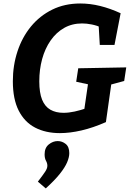

<svg xmlns="http://www.w3.org/2000/svg" viewBox="-20 -736 739 1079"><path d="M316.7 12.1Q236.9 12.1 177.4 -18.8Q118 -49.7 85.1 -114.3Q52.2 -178.9 52.2 -279.6Q52.2 -368.5 78.4 -447.7Q104.5 -526.9 154.1 -587.3Q203.8 -647.6 273.7 -682Q343.6 -716.4 431.1 -716.4Q486.6 -716.4 543.2 -702.4Q599.8 -688.3 657.9 -661.6L623.4 -483.3H540.8L534.1 -598.9L556.2 -579Q525.2 -592.5 496.1 -598.4Q466.9 -604.3 441.6 -604.3Q385 -604.3 340.5 -579Q295.9 -553.6 264.5 -508.5Q233 -463.3 216.9 -404.5Q200.8 -345.7 200.8 -278.9Q200.8 -214.5 216.6 -175.7Q232.5 -136.9 263.1 -119.5Q293.6 -102 336.7 -102Q366.6 -102 399.4 -109.2Q432.3 -116.4 469.1 -128.9L450.1 -96L477.2 -282.4L496.2 -257.7L408.2 -276.6L419.7 -352.3L689.5 -357.3L677.9 -280.9L590.9 -257.4L608.1 -282.4L575.2 -49.8Q503 -18 437.7 -2.9Q372.4 12.1 316.7 12.1ZM237.3 322.8 192.8 284.8Q220.7 248.6 233.4 229.5Q246.2 210.3 246.2 195.9Q246.2 181.1 238.5 167.6Q230.7 154 230.7 131.1Q230.7 94.6 254.1 75.7Q277.4 56.8 304.4 56.8Q329.1 56.8 349.3 73Q369.4 89.2 369.4 124.7Q369.4 147.3 357.2 176.2Q344.9 205.1 316.1 241.2Q287.3 277.3 237.3 322.8Z"/></svg>

Font: Bitter Thin
Style: Italic
Weight: 100
Italic angle: -9°
Designer: Sol Matas, and Bitter project Authors
Foundry: Sol Matas
Version: Version 2.002